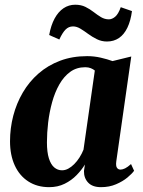

<svg xmlns="http://www.w3.org/2000/svg" viewBox="-20 -783 605 814"><path d="M473 -99Q470.5 -79.5 475.8 -71.8Q481 -64 491 -64Q499.5 -64 510.2 -69.2Q521 -74.5 535.5 -87.5L548.5 -59Q539.5 -46.5 520 -30.2Q500.5 -14 472 -1.8Q443.5 10.5 408 10.5Q372 10.5 353.8 -8.8Q335.5 -28 336 -58L340 -85.5Q326.5 -63 305 -40.8Q283.5 -18.5 254.2 -4Q225 10.5 188.5 10.5Q137.5 10.5 100 -13.8Q62.5 -38 42.5 -81.8Q22.5 -125.5 22.5 -184Q22.5 -239.5 36.2 -292.2Q50 -345 76.8 -390.8Q103.5 -436.5 143.2 -471.2Q183 -506 234.8 -525.5Q286.5 -545 349.5 -545Q379 -545 407.2 -538.5Q435.5 -532 457 -524L536.5 -543.5ZM382 -484Q375.5 -489.5 365.2 -493.8Q355 -498 341.5 -498Q304.5 -498 277.5 -478.2Q250.5 -458.5 231.5 -425Q212.5 -391.5 201 -349.8Q189.5 -308 184.2 -264Q179 -220 179 -179.5Q179 -138 187.2 -111.8Q195.5 -85.5 210 -73.2Q224.5 -61 243 -61Q256.5 -61 269.5 -68Q282.5 -75 294.5 -87Q306.5 -99 316.8 -115Q327 -131 334 -148.5ZM188.5 -634.5Q196 -676 211.5 -704.5Q227 -733 249.2 -748Q271.5 -763 299 -763Q323.5 -763 342.2 -753.8Q361 -744.5 377 -732Q393 -719.5 408.5 -710.2Q424 -701 441.5 -701Q455 -701 468.2 -712Q481.5 -723 492 -752.5L539.5 -736Q534 -694.5 520 -665.5Q506 -636.5 484.2 -621.8Q462.5 -607 433.5 -607Q410.5 -607 390.8 -616.8Q371 -626.5 353.8 -639.2Q336.5 -652 320.8 -661.5Q305 -671 289.5 -671Q271 -671 257.8 -657.5Q244.5 -644 231.5 -615.5Z"/></svg>

Font: Merriweather 72pt ExtraBold
Style: Italic
Weight: 800
Italic angle: -7.8°
Version: Version 2.101